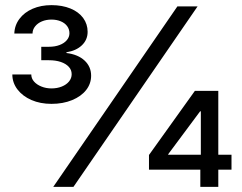

<svg xmlns="http://www.w3.org/2000/svg" viewBox="-20 -732 948 752"><path d="M674.8 -707H753.9L267.6 0H188.5ZM563.5 -125 743.2 -376H793.9V-295.9H763.7L638.7 -127.9V-126H886.7V-67.4H563.5ZM764.6 -85.9 766.6 -110.4V-376H835V0H764.6ZM28.3 -440.4H102.5Q102.5 -424.8 113.3 -412.6Q124 -400.4 142.1 -393.1Q160.2 -385.7 181.6 -385.7Q204.1 -385.7 222.2 -393.1Q240.2 -400.4 250.5 -413.1Q260.7 -425.8 260.7 -441.4Q260.7 -458 249.5 -470.2Q238.3 -482.4 218.3 -489.3Q198.2 -496.1 171.9 -496.1H141.6V-548.8H171.9Q195.3 -548.8 213.4 -555.7Q231.4 -562.5 241.7 -574.7Q252 -586.9 252 -601.6Q252 -617.2 243.2 -629.4Q234.4 -641.6 218.3 -648.4Q202.1 -655.3 181.6 -655.3Q161.1 -655.3 144.5 -648.4Q127.9 -641.6 117.7 -628.9Q107.4 -616.2 107.4 -600.6H36.1Q37.1 -632.8 56.2 -658.2Q75.2 -683.6 107.9 -697.8Q140.6 -711.9 181.6 -711.9Q223.6 -711.9 255.9 -698.7Q288.1 -685.5 305.7 -661.6Q323.2 -637.7 323.2 -607.4Q323.2 -576.2 300.8 -554.7Q278.3 -533.2 240.2 -527.3V-524.4Q286.1 -518.6 311.5 -494.6Q336.9 -470.7 336.9 -435.5Q336.9 -404.3 317.4 -379.4Q297.9 -354.5 262.2 -339.8Q226.6 -325.2 181.6 -325.2Q137.7 -325.2 103 -340.3Q68.4 -355.5 48.3 -381.8Q28.3 -408.2 28.3 -440.4Z"/></svg>

Font: Pretendard GOV Variable
Style: Regular
Weight: 400
Designer: Base glyphs from Inter by Rasmus Andersson; Hangul glyphs from Noto Sans CJK(Source Han Sans) by Jang Soo-young and Kang
Foundry: Kil Hyung-jin
Version: Version 1.307;Glyphs 3.2 (3192)